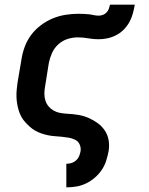

<svg xmlns="http://www.w3.org/2000/svg" viewBox="-20 -587 640 822"><path d="M266 215H264V114H266Q277 114 287.5 110.5Q298 107 306.5 99Q315 91 319 81Q323 71 325 60Q327 45 321 31.5Q315 18 302 11.5Q289 5 274.5 2.5Q260 0 244.5 -1.5Q229 -3 214.5 -4Q200 -5 185.5 -8Q171 -11 156.5 -16Q142 -21 130 -28Q118 -35 107.5 -44.5Q97 -54 87.5 -64.5Q78 -75 71 -88Q64 -101 60 -114.5Q56 -128 53.5 -142.5Q51 -157 50.5 -172Q50 -187 51.5 -202.5Q53 -218 55 -233L72 -333Q76 -360 86 -387Q96 -414 113.5 -437.5Q131 -461 155 -479Q179 -497 205.5 -508Q232 -519 260 -523.5Q288 -528 315 -528Q326 -528 337 -527.5Q348 -527 359 -526Q370 -525 380.5 -522.5Q391 -520 403 -520Q412 -520 421 -523.5Q430 -527 436.5 -534Q443 -541 446 -549.5Q449 -558 451 -567H557Q554 -549 549 -530Q544 -511 534.5 -493.5Q525 -476 510.5 -461Q496 -446 477.5 -436.5Q459 -427 440 -423Q421 -419 402 -419Q380 -419 357.5 -423Q335 -427 313 -427Q291 -427 269 -420Q247 -413 229.5 -397Q212 -381 202.5 -359.5Q193 -338 189 -317L173 -217Q170 -201 170 -185.5Q170 -170 174.5 -156Q179 -142 188.5 -131Q198 -120 210.5 -113Q223 -106 238 -103.5Q253 -101 268 -100Q292 -99 315.5 -95Q339 -91 359.5 -82Q380 -73 398 -60Q416 -47 428.5 -28.5Q441 -10 445 13Q449 36 445 60Q441 81 434.5 101.5Q428 122 415.5 140.5Q403 159 385.5 174Q368 189 348 198.5Q328 208 307 211.5Q286 215 266 215Z"/></svg>

Font: Iosevka Extended
Style: Bold Italic
Weight: 700
Width: 7
Italic angle: -9°
Monospace: yes
Designer: Belleve Invis
Foundry: Belleve Invis
Version: Version 32.5.0; ttfautohint (v1.8.4)